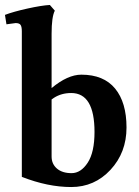

<svg xmlns="http://www.w3.org/2000/svg" viewBox="-26 -738 561 774"><path d="M62 -25V-612Q62 -630 57 -637.5Q52 -645 37 -645L0 -640L-6 -678Q28 -691 84.5 -703.5Q141 -716 175 -718L195 -695Q182 -670 182 -602V-383Q247 -437 302 -437Q392 -437 438 -381Q484 -325 484 -224Q484 -123 419.5 -53.5Q355 16 261 16Q167 16 62 -25ZM261 -363Q222 -363 192 -344L182 -337V-107Q182 -77 203.5 -58.5Q225 -40 262.5 -40Q300 -40 327.5 -82Q355 -124 355 -206Q355 -363 261 -363Z"/></svg>

Font: Buenard
Style: Bold
Weight: 700
Foundry: FontFuror
Version: Version 1.002 2011